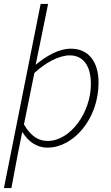

<svg xmlns="http://www.w3.org/2000/svg" viewBox="-22 -740 565 978"><path d="M-2 218H36L69 43L91 -66H93C121 -21 163 12 220 12C352 12 480 -134 480 -319C480 -430 425 -492 340 -492C274 -492 213 -453 162 -412H160L180 -509L223 -720H185ZM221 -22C175 -22 136 -45 100 -106L153 -368C208 -420 279 -458 333 -458C399 -458 441 -409 441 -312C441 -166 336 -22 221 -22Z"/></svg>

Font: Source Sans Pro Light
Style: Italic
Weight: 300
Italic angle: -11°
Designer: Paul D. Hunt
Foundry: Adobe Systems Incorporated
Version: Version 3.006;hotconv 1.0.111;makeotfexe 2.5.65597